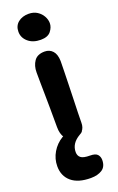

<svg xmlns="http://www.w3.org/2000/svg" viewBox="-188 -789 674 1093"><g transform="rotate(-20 149.5 -242.0)"><path d="M149 10Q111 10 94 -15Q77 -40 77 -80Q77 -149 76.5 -197Q76 -245 75.5 -280.5Q75 -316 74.5 -347Q74 -378 74 -413Q74 -453 93.5 -481Q113 -509 157 -509Q187 -509 205.5 -488.5Q224 -468 225 -427Q225 -406 224 -369.5Q223 -333 222 -288.5Q221 -244 219.5 -199Q218 -154 217 -116Q216 -78 216 -56Q216 -27 200 -8.5Q184 10 149 10ZM161 -579Q114 -579 85 -604Q56 -629 56 -665Q56 -701 81 -721.5Q106 -742 145 -742Q175 -742 196.5 -728Q218 -714 229.5 -693Q241 -672 241 -651Q241 -626 222.5 -602.5Q204 -579 161 -579ZM160 258Q83 258 42.5 223.5Q2 189 2 130Q2 85 25 46Q48 7 87 -16.5Q126 -40 174 -40Q186 -40 195 -35Q204 -30 204 -19Q204 -12 200 -7Q196 -2 183 5Q128 37 128 90Q128 112 143 124Q158 136 198 136Q231 136 243 149.5Q255 163 255 183Q255 223 228.5 240.5Q202 258 160 258Z"/></g></svg>

Font: Shantell Sans Normal
Style: Regular
Weight: 600
Designer: Stephen Nixon, Anya Danilova, Shantell Martin
Foundry: Arrow Type
Version: Version 1.009;[a7da0bfa3]